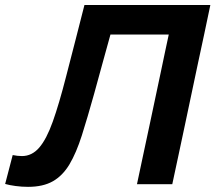

<svg xmlns="http://www.w3.org/2000/svg" viewBox="-60 -733 856 764"><path d="M51.5 10.5Q26.5 10.5 2.2 7.2Q-22 4 -39.5 -1L-9.5 -116Q-0.5 -114 9.5 -113Q19.5 -112 27.5 -112Q67 -112 96 -145.5Q125 -179 150 -249Q175 -319 203 -428.5Q221 -498 239.5 -570Q258 -642 276 -713H777Q764.5 -654 752.8 -598Q741 -542 726 -473L675.5 -234Q661 -166 649.5 -112Q638 -58 625.5 0H485Q497 -57.5 508.8 -112Q520.5 -166.5 535 -234.5L581.5 -454Q589.5 -493 597 -527.8Q604.5 -562.5 611.5 -595.5H379.5Q363.5 -538 347.5 -479.8Q331.5 -421.5 314.5 -359.5Q288 -264.5 265.8 -194.5Q243.5 -124.5 216.5 -79.2Q189.5 -34 150.5 -11.8Q111.5 10.5 51.5 10.5Z"/></svg>

Font: Commissioner SemiBold
Style: Italic
Weight: 600
Italic angle: -12°
Designer: Kostas Bartsokas
Foundry: Kostas Bartsokas
Version: Version 1.000; ttfautohint (v1.8.3)